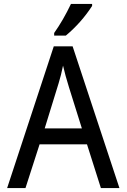

<svg xmlns="http://www.w3.org/2000/svg" viewBox="-20 -951 640 971"><path d="M490.2 0 419.9 -221.2H180.2L108.9 0H16.1L252 -716.8H347.2L584 0ZM394 -301.8 329.1 -508.8Q310.1 -569.3 298.8 -619.1Q289.1 -570.8 276.4 -529.8L206.1 -301.8ZM253.9 -784.2Q299.8 -849.1 338.9 -931.2H445.8V-920.9Q391.1 -836.4 313 -771H253.9Z"/></svg>

Font: Droid Sans Mono
Style: Regular
Weight: 400
Monospace: yes
Version: Version 1.00 build 112